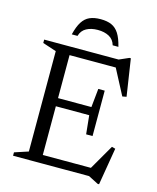

<svg xmlns="http://www.w3.org/2000/svg" viewBox="-129 -951 877 1070"><g transform="rotate(15 309.0 -416.5)"><path d="M442 -482.5V-351.5V-220.5H405L394 -328H151.5V-375H394L405 -482.5ZM568.5 -481 545 -476.5 462.5 -633.5 490 -623H151.5V-670H472L528 -694.5H536ZM471.5 -34 562 -190.5 582.5 -185 546.5 29.5H538.5L481 0H151.5V-47H494ZM42.5 0V-19.5L121.5 -45.5V-624.5L42.5 -650.5V-670H201.5V0ZM318 -799.5Q280 -799.5 252.8 -784.8Q225.5 -770 216.5 -738H183.5Q195 -785 212.2 -812Q229.5 -839 255.2 -850.2Q281 -861.5 318 -861.5Q355.5 -861.5 381 -850.2Q406.5 -839 423.8 -812Q441 -785 452.5 -738H419.5Q410.5 -770 383.5 -784.8Q356.5 -799.5 318 -799.5Z"/></g></svg>

Font: Newsreader 16pt
Style: Regular
Weight: 400
Designer: Hugues Gentile
Foundry: Production Type
Version: Version 1.003